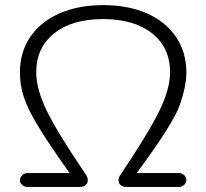

<svg xmlns="http://www.w3.org/2000/svg" viewBox="-20 -733 809 753"><path d="M683.1 0H475.1Q460.9 0 452.9 -7.1Q444.8 -14.2 444.8 -26.1Q444.8 -38.1 454.1 -49.8Q564 -213.9 605.5 -299.3Q647 -384.8 647 -449.2Q647 -546.4 576.4 -602.3Q505.9 -658.2 384.3 -658.2Q262.7 -658.2 192.4 -602.1Q122.1 -545.9 122.1 -449.2Q122.1 -383.3 164.1 -297.1Q206.1 -210.9 315.9 -49.8Q324.2 -38.1 324.2 -26.4Q324.2 -14.6 316.2 -7.3Q308.1 0 294.9 0H86.9Q74.7 0 66.4 -8.1Q58.1 -16.1 58.1 -26.4Q58.1 -36.6 67.1 -45.4Q76.2 -54.2 86.9 -54.2H252.9Q169.9 -171.4 129.4 -238.3Q88.9 -305.2 73.5 -352.1Q58.1 -398.9 58.1 -449.2Q58.1 -528.3 98.6 -588.1Q139.2 -647.9 213.1 -680.4Q287.1 -712.9 385 -712.9Q482.9 -712.9 556.4 -680.4Q629.9 -647.9 670.4 -587.9Q710.9 -527.8 710.9 -449.2Q710.9 -397.5 686.3 -324.2Q661.6 -251 516.1 -54.2H683.1Q693.8 -54.2 702.4 -46.1Q710.9 -38.1 710.9 -27.1Q710.9 -16.1 702.4 -8.1Q693.8 0 683.1 0Z"/></svg>

Font: Nunito-Light
Style: Regular
Weight: 300
Designer: Vernon Adams
Foundry: newtypography
Version: Version 3.000